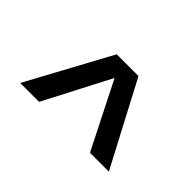

<svg xmlns="http://www.w3.org/2000/svg" viewBox="-53 -747 568 568"><g transform="rotate(45 230.5 -463.0)"><path d="M124 -332H45L187 -594H278L416 -332H337L232 -540Z"/></g></svg>

Font: Hind Siliguri
Style: Regular
Weight: 400
Designer: Jyotish Sonowal
Foundry: Indian Type Foundry
Version: Version 1.001;PS 1.0;hotconv 1.0.86;makeotf.lib2.5.63406; tt